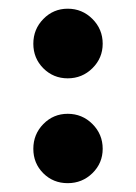

<svg xmlns="http://www.w3.org/2000/svg" viewBox="-20 -475 311 439"><path d="M134.8 -214.8Q168 -214.8 191.4 -191.4Q214.8 -168 214.8 -134.8Q214.8 -102.1 191.4 -79.1Q168 -56.2 134.8 -56.2Q101.6 -56.2 78.9 -78.9Q56.2 -101.6 56.2 -134.8Q56.2 -168 79.1 -191.4Q102.1 -214.8 134.8 -214.8ZM134.8 -455.1Q168 -455.1 191.4 -431.6Q214.8 -408.2 214.8 -375Q214.8 -342.3 191.4 -319.1Q168 -295.9 134.8 -295.9Q102.1 -295.9 79.1 -318.8Q56.2 -341.8 56.2 -375Q56.2 -408.2 79.1 -431.6Q102.1 -455.1 134.8 -455.1Z"/></svg>

Font: Lobster Two
Style: Bold
Weight: 700
Designer: Pablo Impallari
Foundry: Pablo Impallari. www.impallari.com
Version: Version 1.006